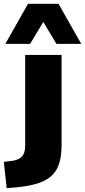

<svg xmlns="http://www.w3.org/2000/svg" viewBox="-70 -794 446 1007"><path d="M-35 193 -50 55 -2 49Q29 44 45.5 26.5Q62 9 62 -30V-506H253V-35Q253 17 242.5 56Q232 95 206.5 122Q181 149 136 165Q91 181 22 188ZM-42 -564 77 -774H237L356 -564H226L157 -679L88 -564Z"/></svg>

Font: Nunito Sans 7pt Black
Style: Regular
Weight: 900
Designer: Vernon Adams
Foundry: Vernon Adams
Version: Version 3.101;gftools[0.9.27]